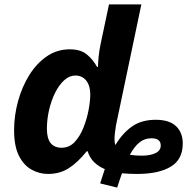

<svg xmlns="http://www.w3.org/2000/svg" viewBox="-20 -780 850 872"><path d="M512 72 435 53Q440 36 445.5 20Q451 4 456 -12Q429 -23 408.5 -42.5Q388 -62 378 -93H374Q332 -41 291.5 -15.5Q251 10 198 10Q159 10 123.5 -9.5Q88 -29 66 -72.5Q44 -116 44 -189Q44 -255 62 -320.5Q80 -386 113 -439Q146 -492 192.5 -524Q239 -556 297 -556Q346 -556 374 -533Q402 -510 421 -476H425Q425 -492 428 -523Q431 -554 438 -585L475 -760H622L507 -212Q504 -194 502 -177.5Q500 -161 500 -148Q500 -132 504 -121Q536 -175 579.5 -205.5Q623 -236 687 -236Q749 -236 779.5 -207Q810 -178 810 -128Q810 -56 755.5 -23Q701 10 602 10Q569 10 534 7Q529 23 523 39Q517 55 512 72ZM260 -109Q295 -109 319.5 -135.5Q344 -162 359.5 -201.5Q375 -241 382.5 -281.5Q390 -322 390 -351Q390 -390 372 -413.5Q354 -437 322 -437Q295 -437 271.5 -415.5Q248 -394 230.5 -359Q213 -324 203 -281Q193 -238 193 -195Q193 -109 260 -109ZM624 -73Q662 -73 686 -84.5Q710 -96 710 -119Q710 -152 668 -152Q636 -152 612.5 -132.5Q589 -113 570 -77Q582 -75 595.5 -74Q609 -73 624 -73Z"/></svg>

Font: Noto IKEA Latin
Style: Bold Italic
Weight: 700
Italic angle: -12°
Designer: Monotype Design Team
Foundry: Monotype Imaging Inc.
Version: Version 1.0